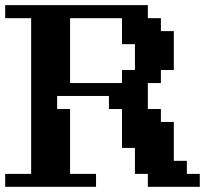

<svg xmlns="http://www.w3.org/2000/svg" viewBox="-20 -720 790 740"><path d="M350.1 -49.8V0H0V-49.8H100.1V-649.9H0V-700.2H549.8V-649.9H600.1V-600.1H649.9V-450.2H600.1V-399.9H549.8V-299.8H600.1V-250H649.9V-100.1H700.2V-49.8H750V0H549.8V-49.8H500V-149.9H450.2V-299.8H399.9V-350.1H200.2V-299.8H250V-49.8ZM250 -399.9H450.2V-450.2H500V-549.8H450.2V-649.9H250Z"/></svg>

Font: Redaction 50
Style: Bold
Weight: 700
Designer: Jeremy Mickel / Forest Young
Foundry: MCKL
Version: Version 2.001;hotconv 1.0.113;makeotfexe 2.5.65598 DEVELOPME